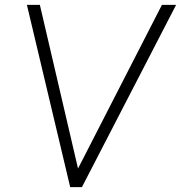

<svg xmlns="http://www.w3.org/2000/svg" viewBox="-20 -765 740 785"><path d="M267 0 90 -745H143L299 -76L642 -745H700L315 0Z"/></svg>

Font: Plus Jakarta Sans ExtraLight
Style: Italic
Weight: 200
Italic angle: -8°
Designer: Gumpita Rahayu
Foundry: Tokotype
Version: Version 2.071; ttfautohint (v1.8.4.7-5d5b);gftools[0.9.29]